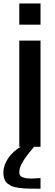

<svg xmlns="http://www.w3.org/2000/svg" viewBox="-51 -864 321 1130"><path d="M-31.2 152.8Q-31.2 126 -19.8 98.9Q-8.3 71.8 9.8 50.5Q27.8 29.3 50 13.4Q72.3 -2.4 93.8 -8.3H156.2Q151.4 -2 141.8 9.3Q132.3 20.5 124.5 30.3Q116.7 40 106.9 52.7Q97.2 65.4 89.8 77.1Q82.5 88.9 75.9 101.3Q69.3 113.8 65.9 126.5Q62.5 139.2 62.5 150.9Q62.5 162.1 68.6 169.7Q74.7 177.2 85.9 180.7Q97.2 184.1 107.9 185.5Q118.7 187 132.8 187Q142.1 187 161.4 185.5Q180.7 184.1 187.5 184.1V246.6H165.5Q142.6 246.6 128.2 246.3Q113.8 246.1 94.5 245.1Q75.2 244.1 63.2 242.2Q51.3 240.2 36.6 237.1Q22 233.9 12.9 229Q3.9 224.1 -5.4 217.3Q-14.6 210.4 -19.8 201.2Q-24.9 191.9 -28.1 179.7Q-31.2 167.5 -31.2 152.8ZM62.5 -625H187.5V0H62.5ZM62.5 -843.8H187.5V-718.8H62.5Z"/></svg>

Font: OswaldRegular
Style: Regular
Weight: 400
Designer: vernon adams
Foundry: vernon adams
Version: Version 1.000